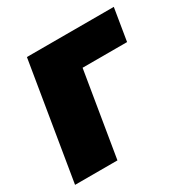

<svg xmlns="http://www.w3.org/2000/svg" viewBox="-129 -654 752 768"><g transform="rotate(-30 247.0 -269.5)"><path d="M494.1 -539.1 469.7 -390.6H264.2L199.7 0H3.9L92.8 -539.1Z"/></g></svg>

Font: Inter 18pt Black
Style: Italic
Weight: 900
Italic angle: -9.3988°
Designer: Rasmus Andersson
Foundry: rsms
Version: Version 4.001;git-66647c0bb